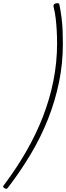

<svg xmlns="http://www.w3.org/2000/svg" viewBox="-30 -1096 411 1194"><path d="M-4 53Q71 -47 132 -152.5Q193 -258 236 -368Q279 -478 302 -593Q325 -708 325 -826Q325 -862 323 -901.5Q321 -941 316.5 -980.5Q312 -1020 303 -1054Q302 -1065 306 -1069.5Q310 -1074 319 -1075Q328 -1077 333 -1075.5Q338 -1074 339 -1069Q347 -1030 352.5 -988Q358 -946 359.5 -904Q361 -862 361 -824Q361 -701 337 -584.5Q313 -468 269 -356.5Q225 -245 162 -139Q99 -33 21 69Q16 76 11.5 77.5Q7 79 -1 75Q-9 71 -10 65.5Q-11 60 -4 53Z"/></svg>

Font: Playwrite MX Thin
Style: Regular
Weight: 250
Designer: Veronika Burian, José Scaglione
Foundry: TypeTogether
Version: Version 1.002